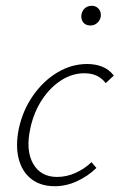

<svg xmlns="http://www.w3.org/2000/svg" viewBox="-20 -637 413 663"><path d="M169 6Q120 6 88 -19Q56 -44 44.5 -89Q33 -134 45 -193Q59 -257 94.5 -307.5Q130 -358 178.5 -387Q227 -416 281 -416Q310 -416 333.5 -406.5Q357 -397 373 -376L345 -350Q333 -366 315 -375Q297 -384 271 -384Q229 -384 191 -359.5Q153 -335 125 -292.5Q97 -250 85 -195Q68 -119 94 -72.5Q120 -26 177 -26Q210 -26 241 -40Q272 -54 296 -77L313 -57Q284 -29 246.5 -11.5Q209 6 169 6ZM292 -549Q282 -549 274.5 -553.5Q267 -558 263.5 -566.5Q260 -575 261 -585Q263 -599 272.5 -608Q282 -617 297 -617Q307 -617 314.5 -612Q322 -607 325.5 -599Q329 -591 328 -580Q326 -567 316 -558Q306 -549 292 -549Z"/></svg>

Font: Ysabeau ExtraLight
Style: Italic
Weight: 250
Italic angle: -12°
Version: Version 2.000;gftools[0.9.27.dev2+g8671c4b]